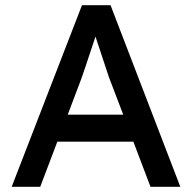

<svg xmlns="http://www.w3.org/2000/svg" viewBox="-20 -720 740 740"><path d="M25 0 296 -700H406L675 0H560L494 -174H201L135 0ZM241 -278H455L400 -422L348 -579Q301 -437 294 -418Z"/></svg>

Font: Easer Grotesk
Style: Regular
Weight: 400
Designer: Boardeaser, Bonnie Shaver-Troup, Thomas Jockin
Foundry: Lexend
Version: Version 1.008;Glyphs 3.1.2 (3151)